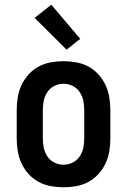

<svg xmlns="http://www.w3.org/2000/svg" viewBox="-20 -788 540 816"><path d="M250 8Q223 8 195.5 3Q168 -2 144 -15Q120 -28 101.5 -48.5Q83 -69 71.5 -93.5Q60 -118 55.5 -145.5Q51 -173 51 -200V-320Q51 -347 55.5 -374.5Q60 -402 71.5 -426.5Q83 -451 101.5 -471.5Q120 -492 144 -505Q168 -518 195.5 -523Q223 -528 250 -528Q277 -528 304.5 -523Q332 -518 356 -505Q380 -492 398.5 -471.5Q417 -451 428.5 -426.5Q440 -402 444.5 -374.5Q449 -347 449 -320V-200Q449 -173 444.5 -145.5Q440 -118 428.5 -93.5Q417 -69 398.5 -48.5Q380 -28 356 -15Q332 -2 304.5 3Q277 8 250 8ZM250 -88Q270 -88 288.5 -97Q307 -106 318.5 -123Q330 -140 334 -160Q338 -180 338 -200V-320Q338 -340 334 -360Q330 -380 318.5 -397Q307 -414 288.5 -423Q270 -432 250 -432Q230 -432 211.5 -423Q193 -414 181.5 -397Q170 -380 166 -360Q162 -340 162 -320V-200Q162 -180 166 -160Q170 -140 181.5 -123Q193 -106 211.5 -97Q230 -88 250 -88ZM263 -577 127 -712 198 -768 321 -623Z"/></svg>

Font: Iosevka SS18
Style: Bold
Weight: 700
Monospace: yes
Designer: Belleve Invis
Foundry: Belleve Invis
Version: Version 25.1.1; ttfautohint (v1.8.4)